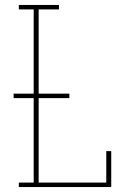

<svg xmlns="http://www.w3.org/2000/svg" viewBox="-20 -755 540 775"><path d="M56 0V-18H116V-359H35V-377H116V-717H56V-735H218V-717H136V-377H260V-359H136V-18H409V-145H429V0Z"/></svg>

Font: Iosevka Curly Slab Thin
Style: Regular
Weight: 100
Monospace: yes
Designer: Belleve Invis
Foundry: Belleve Invis
Version: Version 22.1.2; ttfautohint (v1.8.4)